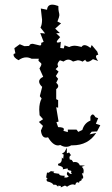

<svg xmlns="http://www.w3.org/2000/svg" viewBox="-20 -629 484 829"><path d="M265.1 4.9Q252.9 4.9 240.7 -2.9L231 -1Q208.5 -1 187.5 -36.1L178.7 -34.7Q160.2 -34.7 156.7 -65.4L165.5 -85.4L147.9 -102.5L166 -114.3L150.9 -131.3L149.4 -155.3Q149.4 -184.6 159.7 -203.6L151.9 -213.9L162.1 -253.9Q148.9 -266.1 148.9 -277.3Q148.9 -289.1 166.5 -297.4L150.4 -333.5Q158.7 -346.2 158.7 -352.1Q158.7 -356 152.3 -360.6Q146 -365.2 146 -369.1L147.9 -375.5H116.2Q104.5 -381.3 93.3 -381.3Q76.7 -381.3 60.1 -369.1Q38.6 -380.4 38.6 -392.1L39.1 -396L46.4 -398.9L42 -420.9L65.4 -438L85.4 -429.7L106 -430.7Q107.9 -439.9 121.6 -439.9L152.3 -432.6Q158.2 -432.6 158.2 -439.5L157.7 -443.8L168.5 -448.2L153.8 -486.3L174.8 -484.4L154.8 -509.8Q161.6 -522.5 161.6 -543.9L156.2 -592.3L183.1 -586.9Q185.1 -608.9 205.6 -608.9Q216.3 -608.9 231.9 -603Q231.9 -584.5 234.1 -577.1Q236.3 -569.8 236.3 -563Q236.3 -557.1 228 -536.1L243.7 -528.3L218.3 -505.4L238.3 -486.3L222.7 -485.4L239.7 -468.8Q225.1 -453.1 225.1 -448.2Q225.1 -445.3 229.5 -445.3Q236.3 -445.3 242.7 -448.7L240.2 -421.9L255.4 -419.9L258.8 -433.1L278.8 -425.8Q289.6 -431.6 303.2 -431.6Q311.5 -431.6 332 -426.3Q336.9 -434.1 345.2 -434.1Q355.5 -434.1 370.6 -421.9L376 -434.6L399.9 -406.2L404.3 -392.6Q394.5 -391.6 394.5 -385.3Q394.5 -377.9 403.8 -365.7L381.3 -373.5Q367.2 -362.3 358.4 -362.3Q351.1 -362.3 348.1 -371.1L336.4 -362.8Q326.2 -368.7 315.4 -368.7L295.4 -363.3Q284.2 -371.6 274.9 -371.6Q265.6 -371.6 254.4 -363.3L238.8 -368.7Q228.5 -358.9 228.5 -350.1L231 -341.3L220.2 -330.6L232.9 -319.8L221.2 -300.8L231 -288.6L222.7 -271.5Q231.4 -264.2 231.4 -257.3Q231.4 -250.5 222.7 -244.1V-200.7L231 -196.8V-164.1L222.7 -166L232.9 -104L223.6 -101.6L231 -80.1Q255.9 -80.1 255.9 -70.8L253.9 -64L272.9 -58.6V-69.3H310.5L317.9 -59.6L335.4 -67.9Q344.2 -98.1 370.6 -108.4L370.1 -124.5Q375 -134.8 380.4 -134.8Q385.3 -134.8 392.1 -123L403.8 -118.7L394 -94.7L413.1 -88.4L398.9 -61.5L376 -60.5L366.7 -48.8L395.5 -55.2Q360.4 -1.5 293.5 -1.5H287.6Q276.9 4.9 265.1 4.9ZM242.2 180.2 242.7 173.8 230 172.9 232.4 178.2 221.7 168.9 210.4 168.5Q206.1 159.2 184.1 154.3L179.7 147L185.1 143.1Q185.1 141.6 182.4 140.6Q179.7 139.6 179.7 133.8L183.1 115.2L186.5 117.2Q190.9 117.2 199.7 109.9L214.4 112.3L210.4 117.7L236.3 121.6L235.8 123.5Q235.8 129.9 259.8 129.9L257.3 137.2L264.2 137.7Q272.5 137.7 276.9 131.8Q268.6 127.4 268.6 121.6Q268.6 117.2 272.9 111.8Q280.8 122.1 286.6 122.1L290.5 121.1L286.6 116.2L288.1 110.8Q288.1 108.4 285.6 107.9Q283.2 107.4 280 106.9Q276.9 106.4 274.4 105.2Q272 104 272 98.1L251 102.1L252 98.1Q252 89.8 231.4 85.4L230.5 78.6Q247.1 75.2 247.1 56.6L246.6 50.8L252.9 56.6L254.9 38.1L247.1 35.2L258.8 26.9L268.6 8.8V33.2L278.3 29.3L287.1 42L282.2 43L279.8 50.8L281.2 59.6L289.6 61.5L296.4 71.3L303.2 70.3Q319.3 70.3 324.7 85L346.7 85.9L332.5 91.3Q341.3 97.2 341.3 109.4L339.8 120.1L333.5 118.7L339.4 134.8Q339.4 142.6 336.4 142.6L333 141.1L332.5 148.9L321.3 155.8L321.8 160.6L314.9 157.7Q308.1 157.7 304.7 169.4L295.4 167Q284.2 167 269.5 177.2Q263.2 172.4 259.8 172.4Z"/></svg>

Font: Truetypewriter PolyglOTT
Style: Regular
Weight: 400
Designer: Sergey Beatoff a.k.a. Sam_T
Version: Version 3.76